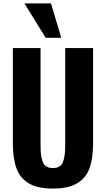

<svg xmlns="http://www.w3.org/2000/svg" viewBox="-20 -1091 618 1122"><path d="M148 -20C114 -40 90 -69 76 -108C62 -147 55 -196 55 -256V-810H217V-233C217 -194 222 -164 231 -142C240 -120 260 -109 289 -109C318 -109 338 -120 347 -142C356 -164 361 -194 361 -233V-810H524V-256C524 -196 517 -147 503 -108C489 -69 465 -40 431 -20C396 1 349 11 289 11C229 11 182 1 148 -20ZM123 -1071H278L338 -870H247Z"/></svg>

Font: Oswald SemiBold
Style: Regular
Weight: 400
Version: Version